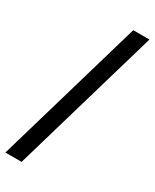

<svg xmlns="http://www.w3.org/2000/svg" viewBox="-227 -836 784 972"><g transform="rotate(30 165.0 -350.0)"><path d="M337.9 -779.8 86.9 80.1H-7.8L243.2 -779.8Z"/></g></svg>

Font: Nacelle SemiBold
Style: Regular
Weight: 600
Designer: Sora Sagano
Foundry: Sora Sagano
Version: Version 1.000;FEAKit 1.0